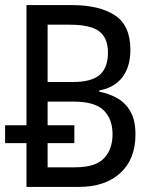

<svg xmlns="http://www.w3.org/2000/svg" viewBox="-20 -734 603 754"><path d="M84 0V-172H0V-242H84V-714H262Q370 -714 431 -674Q492 -634 492 -539Q492 -471 460 -430Q428 -389 370 -379V-374Q410 -366 442 -347.5Q474 -329 493 -295Q512 -261 512 -206Q512 -109 452.5 -54.5Q393 0 290 0ZM266 -412Q340 -412 372 -440.5Q404 -469 404 -527Q404 -585 369.5 -611Q335 -637 254 -637H167V-412ZM275 -77Q355 -77 388.5 -112.5Q422 -148 422 -207Q422 -266 387.5 -300.5Q353 -335 268 -335H167V-242H272V-172H167V-77Z"/></svg>

Font: Noto Sans Mono SemiCondensed
Style: Regular
Weight: 400
Width: 4
Designer: Monotype Design Team
Foundry: Monotype Imaging Inc.
Version: Version 2.014